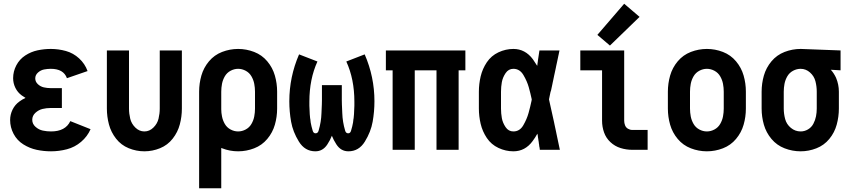

<svg xmlns="http://www.w3.org/2000/svg" viewBox="-20 -799 4540 1024"><path d="M252 8Q213 8 175.5 0Q138 -8 104.5 -29Q71 -50 52.5 -85Q34 -120 34 -159Q34 -188 47 -214.5Q60 -241 84 -258Q99 -269 116 -277Q106 -283 96 -290Q74 -306 62 -330.5Q50 -355 50 -382Q50 -418 67 -450.5Q84 -483 114.5 -503Q145 -523 180 -530.5Q215 -538 251 -538Q292 -538 331.5 -527Q371 -516 402 -487.5Q433 -459 447 -420L337 -382Q319 -432 251 -432Q233 -432 215 -428.5Q197 -425 182.5 -412Q168 -399 168 -381Q168 -363 182 -350Q196 -337 214 -333Q232 -329 250 -329H310V-223H250Q228 -223 207 -218Q186 -213 169 -197.5Q152 -182 152 -160Q152 -138 169.5 -122.5Q187 -107 208.5 -102.5Q230 -98 252 -98Q329 -98 355 -153L463 -110Q446 -71 412.5 -42.5Q379 -14 337 -3Q295 8 252 8Z M750 8Q707 8 666.5 -8.5Q626 -25 599 -59.5Q572 -94 561 -135.5Q550 -177 550 -220V-530H668V-220Q668 -193 674.5 -166Q681 -139 702 -118.5Q723 -98 750 -98Q777 -98 798 -118.5Q819 -139 825.5 -166Q832 -193 832 -220V-530H950V-220Q950 -177 939 -135.5Q928 -94 901 -59.5Q874 -25 833.5 -8.5Q793 8 750 8Z M1042 205V-310Q1042 -354 1054 -396Q1066 -438 1094.5 -472Q1123 -506 1164.5 -522Q1206 -538 1250 -538Q1294 -538 1335.5 -522Q1377 -506 1405.5 -472Q1434 -438 1446 -396Q1458 -354 1458 -310V-220Q1458 -176 1446 -134Q1434 -92 1405.5 -58Q1377 -24 1335.5 -8Q1294 8 1250 8Q1206 8 1165 -8L1160 -10V205ZM1250 -98Q1271 -98 1290.5 -108.5Q1310 -119 1321 -138Q1332 -157 1336 -178Q1340 -199 1340 -220V-310Q1340 -331 1336 -352Q1332 -373 1321 -392Q1310 -411 1290.5 -421.5Q1271 -432 1250 -432Q1229 -432 1209.5 -421.5Q1190 -411 1179 -392Q1168 -373 1164 -352Q1160 -331 1160 -310V-216Q1160 -197 1164 -178Q1168 -157 1179 -138Q1190 -119 1209.5 -108.5Q1229 -98 1250 -98ZM1042 -216V-219Z M1662 8Q1606 8 1574 -44Q1542 -96 1532.5 -150Q1523 -204 1523 -259Q1523 -389 1575 -509L1673 -471Q1630 -377 1630 -257Q1630 -246 1630 -235L1631 -213L1632 -190Q1633 -179 1634 -168L1635 -164L1636 -155L1637 -146Q1639 -135 1641.5 -124.5Q1644 -114 1648 -101Q1652 -88 1663 -88Q1675 -88 1679 -101.5Q1683 -115 1685.5 -126Q1688 -137 1690 -149L1693 -172Q1694 -184 1694.5 -195.5Q1695 -207 1695.5 -218.5Q1696 -230 1696.5 -241.5Q1697 -253 1697 -265V-345H1803V-265Q1803 -253 1803.5 -241.5Q1804 -230 1804.5 -218.5Q1805 -207 1805.5 -195.5Q1806 -184 1807 -172L1810 -149Q1812 -137 1814.5 -126Q1817 -115 1821 -101.5Q1825 -88 1837 -88Q1848 -88 1852 -101Q1856 -114 1858.5 -124.5Q1861 -135 1863 -146L1864 -155L1865 -164L1866 -168Q1867 -179 1868 -190L1869 -213L1870 -235Q1870 -246 1870 -257Q1870 -377 1827 -471L1925 -509Q1977 -389 1977 -259Q1977 -204 1967.5 -150Q1958 -96 1926 -44Q1894 8 1838 8Q1798 8 1774 -29Q1759 -52 1750 -75Q1741 -52 1726 -29Q1702 8 1662 8Z M2074 0V-424H2038V-530H2462V-424H2426V0H2308V-424H2192V0Z M2718 8Q2677 8 2638.5 -10Q2600 -28 2576.5 -63Q2553 -98 2543.5 -138.5Q2534 -179 2534 -220V-310Q2534 -351 2543.5 -391.5Q2553 -432 2576.5 -467Q2600 -502 2638.5 -520Q2677 -538 2718 -538Q2781 -538 2822 -483Q2834 -466 2845 -448L2846 -453L2847 -463L2848 -468L2849 -477Q2853 -504 2857 -530H2964L2961 -516L2959 -506L2958 -502L2956 -492L2949 -459L2947 -450L2946 -445L2944 -435L2938 -407L2936 -398L2930 -369L2928 -360L2926 -350L2919 -317L2916 -308L2911 -284L2908 -269Q2910 -258 2913 -246L2915 -237Q2925 -192 2935 -147L2937 -137L2940 -123L2946 -95L2948 -85Q2956 -47 2964 -9L2966 0H2859L2858 -10L2856 -19L2855 -29L2854 -34L2853 -43L2852 -48L2850 -62L2849 -67L2848 -77L2846 -86Q2835 -66 2821 -47Q2781 8 2718 8ZM2718 -98Q2752 -98 2771 -131Q2790 -164 2799 -196.5Q2808 -229 2815 -262L2816 -269Q2809 -302 2800 -334Q2791 -366 2771.5 -399Q2752 -432 2718 -432Q2692 -432 2676.5 -409Q2661 -386 2656.5 -361Q2652 -336 2652 -310V-220Q2652 -194 2656.5 -169Q2661 -144 2676.5 -121Q2692 -98 2718 -98Z M3352 0Q3320 0 3289.5 -9.5Q3259 -19 3235.5 -41Q3212 -63 3201.5 -93Q3191 -123 3191 -155V-424H3075V-530H3309V-155Q3309 -143 3313.5 -131Q3318 -119 3329 -112.5Q3340 -106 3352 -106H3434V0ZM3233 -556 3166 -613 3309 -779 3391 -709Z M3750 8Q3706 8 3664.5 -8Q3623 -24 3594.5 -58Q3566 -92 3554 -134Q3542 -176 3542 -220V-310Q3542 -354 3554 -396Q3566 -438 3594.5 -472Q3623 -506 3664.5 -522Q3706 -538 3750 -538Q3794 -538 3835.5 -522Q3877 -506 3905.5 -472Q3934 -438 3946 -396Q3958 -354 3958 -310V-220Q3958 -176 3946 -134Q3934 -92 3905.5 -58Q3877 -24 3835.5 -8Q3794 8 3750 8ZM3750 -98Q3771 -98 3790.5 -108.5Q3810 -119 3821 -138Q3832 -157 3836 -178Q3840 -199 3840 -220V-310Q3840 -331 3836 -352Q3832 -373 3821 -392Q3810 -411 3790.5 -421.5Q3771 -432 3750 -432Q3729 -432 3709.5 -421.5Q3690 -411 3679 -392Q3668 -373 3664 -352Q3660 -331 3660 -310V-220Q3660 -199 3664 -178Q3668 -157 3679 -138Q3690 -119 3709.5 -108.5Q3729 -98 3750 -98Z M4250 8Q4206 8 4164.5 -8Q4123 -24 4094.5 -58Q4066 -92 4054 -134Q4042 -176 4042 -220V-310Q4042 -354 4054 -396Q4066 -438 4094.5 -472Q4123 -506 4164.5 -522Q4206 -538 4250 -538H4251L4463 -530V-424L4411 -427Q4428 -408 4439 -384Q4454 -348 4454 -310V-220Q4454 -177 4442.5 -134.5Q4431 -92 4403 -58Q4375 -24 4334 -8Q4293 8 4250 8ZM4250 -98Q4271 -98 4289.5 -109Q4308 -120 4318 -139Q4328 -158 4332 -178.5Q4336 -199 4336 -220V-310Q4336 -338 4329 -365.5Q4322 -393 4300 -412.5Q4278 -432 4250 -432Q4229 -432 4209.5 -421.5Q4190 -411 4179 -392Q4168 -373 4164 -352Q4160 -331 4160 -310V-220Q4160 -192 4167.5 -164Q4175 -136 4198 -117Q4221 -98 4250 -98Z"/></svg>

Font: Iosevka SS01
Style: Bold
Weight: 700
Monospace: yes
Designer: Belleve Invis
Foundry: Belleve Invis
Version: 2.3.3; ttfautohint (v1.8.3)